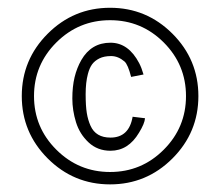

<svg xmlns="http://www.w3.org/2000/svg" viewBox="-20 -613 572 499"><path d="M104 -201.2Q36.6 -268.6 36.6 -363.3Q36.6 -458 104 -525.4Q171.4 -592.8 266.1 -592.8Q360.8 -592.8 428.2 -525.4Q495.6 -458 495.6 -363.3Q495.6 -268.6 428.2 -201.2Q360.8 -133.8 266.1 -133.8Q171.4 -133.8 104 -201.2ZM126.5 -502.7Q68.4 -444.8 68.4 -363.3Q68.4 -281.7 126.5 -223.9Q184.6 -166 266.1 -166Q347.7 -166 405.5 -223.9Q463.4 -281.7 463.4 -363.3Q463.4 -444.8 405.5 -502.7Q347.7 -560.5 266.1 -560.5Q184.6 -560.5 126.5 -502.7ZM191.4 -457Q217.3 -502 267.1 -502Q314 -502 341.8 -448.7Q348.1 -436.5 353 -419.4L320.8 -413.1Q312.5 -445.3 303.7 -453.1Q287.1 -467.3 268.8 -467.3Q250.5 -467.3 238.3 -461.2Q226.1 -455.1 219.2 -445.6Q212.4 -436 208.5 -420.9Q202.6 -398.9 202.6 -368.2Q202.6 -337.4 205.6 -319.3Q208.5 -301.3 215.3 -286.1Q229 -255.4 267.1 -255.4Q315.4 -255.4 324.7 -309.6L356.9 -305.7Q356 -292 341.3 -268.1Q313.5 -221.2 267.1 -221.2Q233.4 -221.2 210.2 -242.9Q187 -264.6 177.5 -295.4Q168 -326.2 168 -356.9Q168 -387.7 173.8 -412.1Q179.7 -436.5 191.4 -457Z"/></svg>

Font: News Cycle
Style: Regular
Weight: 500
Version: Version 0.5.2